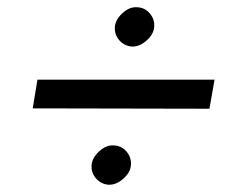

<svg xmlns="http://www.w3.org/2000/svg" viewBox="-20 -524 644 528"><path d="M296 -451Q294 -430 307.5 -414Q321 -398 342 -396Q363 -395 382.5 -412Q402 -429 404 -449Q406 -470 392.5 -486.5Q379 -503 358 -504Q337 -506 317.5 -488.5Q298 -471 296 -451ZM232 -71Q230 -50 243.5 -34Q257 -18 278 -16Q299 -15 318.5 -32Q338 -49 340 -69Q342 -90 328.5 -106.5Q315 -123 294 -124Q273 -126 253.5 -108.5Q234 -91 232 -71ZM70 -226 556 -225 570 -305H83Z"/></svg>

Font: Jost* 400 Book Italic
Style: Italic
Weight: 400
Italic angle: -10°
Version: Version 3.200; ttfautohint (v0.97) -l 8 -r 50 -G 200 -x 14 -